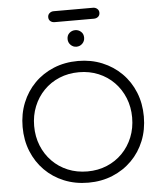

<svg xmlns="http://www.w3.org/2000/svg" viewBox="-70 -1190 1060 1259"><g transform="rotate(-5 460.5 -560.0)"><path d="M461 10Q374 10 301 -20Q228 -50 174.5 -104Q121 -158 91.5 -231Q62 -304 62 -391Q62 -477 91.5 -550Q121 -623 174.5 -677Q228 -731 301 -761Q374 -791 461 -791Q547 -791 620 -761Q693 -731 747 -677Q801 -623 830.5 -550Q860 -477 860 -391Q860 -304 830.5 -231Q801 -158 747 -104Q693 -50 620 -20Q547 10 461 10ZM461 -64Q530 -64 589 -88.5Q648 -113 691.5 -157.5Q735 -202 759 -261.5Q783 -321 783 -391Q783 -460 759 -519.5Q735 -579 691.5 -623.5Q648 -668 589 -692.5Q530 -717 461 -717Q391 -717 332 -692.5Q273 -668 229.5 -623.5Q186 -579 162 -519.5Q138 -460 138 -391Q138 -321 162 -261.5Q186 -202 229.5 -157.5Q273 -113 332 -88.5Q391 -64 461 -64ZM460 -885Q438 -885 422 -901Q406 -917 406 -940Q406 -965 422.5 -979.5Q439 -994 461 -994Q482 -994 498.5 -979.5Q515 -965 515 -940Q515 -917 499 -901Q483 -885 460 -885ZM331 -1058Q315 -1058 303.5 -1067.5Q292 -1077 292 -1094Q292 -1110 303.5 -1120Q315 -1130 331 -1130H590Q606 -1130 617.5 -1120Q629 -1110 629 -1094Q629 -1077 617.5 -1067.5Q606 -1058 590 -1058Z"/></g></svg>

Font: Comfortaa
Style: Regular
Weight: 400
Designer: Johan Aakerlund
Foundry: Johan Aakerlund
Version: Version 3.104; ttfautohint (v1.8.1.43-b0c9)